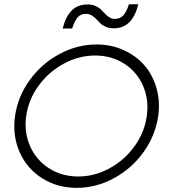

<svg xmlns="http://www.w3.org/2000/svg" viewBox="-20 -884 804 916"><path d="M51.8 -331.1Q64.9 -423.3 121.8 -502Q178.7 -580.6 263.7 -626.2Q348.6 -671.9 440.9 -671.9Q510.7 -671.9 570.3 -644.8Q629.9 -617.7 669.2 -572Q708.5 -526.4 726.6 -463.4Q744.6 -400.4 734.9 -331.1Q721.7 -237.8 665 -158.7Q608.4 -79.6 523.4 -33.7Q438.5 12.2 346.2 12.2Q253.4 12.2 180.9 -33.7Q108.4 -79.6 73.5 -158.7Q38.6 -237.8 51.8 -331.1ZM105 -330.1Q94.2 -252.4 123.8 -186Q153.3 -119.6 214.4 -80.8Q275.4 -42 353 -42Q430.7 -42 502.2 -80.8Q573.7 -119.6 621.6 -186Q669.4 -252.4 680.2 -330.1Q691.4 -408.2 662.4 -474.9Q633.3 -541.5 572.5 -580.3Q511.7 -619.1 434.1 -619.1Q356.4 -619.1 284.4 -580.3Q212.4 -541.5 164.1 -474.9Q115.7 -408.2 105 -330.1ZM278.8 -748Q293.9 -806.2 322.8 -834.5Q351.6 -862.8 397.9 -862.8Q418.9 -862.8 435.3 -855.7Q451.7 -848.6 461.9 -838.4Q472.2 -828.1 481.4 -818.1Q490.7 -808.1 502.4 -801Q514.2 -793.9 527.8 -793.9Q553.7 -793.9 568.8 -811Q584 -828.1 595.2 -863.8H640.1Q625.5 -806.2 596.7 -777.6Q567.9 -749 522 -749Q501 -749 484.6 -756.1Q468.3 -763.2 458 -773.2Q447.8 -783.2 438.5 -793.5Q429.2 -803.7 417 -810.8Q404.8 -817.9 390.1 -817.9Q364.7 -817.9 350.3 -801Q335.9 -784.2 324.2 -748Z"/></svg>

Font: Human Sans Light
Style: Italic
Weight: 300
Italic angle: -8°
Designer: Tim Radville
Foundry: Continuum
Version: Version 1.000;FEAKit 1.0